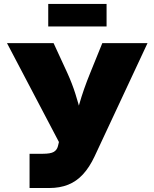

<svg xmlns="http://www.w3.org/2000/svg" viewBox="-20 -944 775 964"><path d="M128.4 0V-171.9H194.8Q233.9 -171.9 250 -181.4Q266.1 -190.9 271 -210.4L275.9 -231L15.1 -727.5H249L317.9 -578.1Q342.3 -524.4 358.6 -472.7Q375 -420.9 386 -375.2Q397 -329.6 404.8 -294.4H342.3Q356.9 -347.2 378.2 -421.4Q399.4 -495.6 433.1 -578.1L493.7 -727.5H720.7L455.1 -159.2Q429.2 -104 396.5 -68.6Q363.8 -33.2 322 -16.6Q280.3 0 227.5 0ZM515.1 -924.3V-811H222.2V-924.3Z"/></svg>

Font: Inter 20pt Black
Style: Regular
Weight: 900
Version: Version 4.001;git-66647c0bb